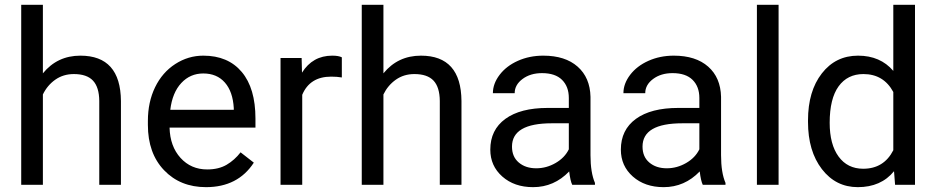

<svg xmlns="http://www.w3.org/2000/svg" viewBox="-20 -770 3904 800"><path d="M158.7 -464.4Q218.8 -538.1 314.9 -538.1Q482.4 -538.1 483.9 -349.1V0H393.6V-349.6Q393.1 -406.7 367.4 -434.1Q341.8 -461.4 287.6 -461.4Q243.7 -461.4 210.4 -438Q177.2 -414.6 158.7 -376.5V0H68.4V-750H158.7Z M838.4 9.8Q731 9.8 663.6 -60.8Q596.2 -131.3 596.2 -249.5V-266.1Q596.2 -344.7 626.2 -406.5Q656.2 -468.3 710.2 -503.2Q764.2 -538.1 827.1 -538.1Q930.2 -538.1 987.3 -470.2Q1044.4 -402.3 1044.4 -275.9V-238.3H686.5Q688.5 -160.2 732.2 -112.1Q775.9 -64 843.3 -64Q891.1 -64 924.3 -83.5Q957.5 -103 982.4 -135.3L1037.6 -92.3Q971.2 9.8 838.4 9.8ZM827.1 -463.9Q772.5 -463.9 735.4 -424.1Q698.2 -384.3 689.5 -312.5H954.1V-319.3Q950.2 -388.2 917 -426Q883.8 -463.9 827.1 -463.9Z M1404.3 -447.3Q1383.8 -450.7 1359.9 -450.7Q1271 -450.7 1239.3 -375V0H1148.9V-528.3H1236.8L1238.3 -467.3Q1282.7 -538.1 1364.3 -538.1Q1390.6 -538.1 1404.3 -531.2Z M1577.6 -464.4Q1637.7 -538.1 1733.9 -538.1Q1901.4 -538.1 1902.8 -349.1V0H1812.5V-349.6Q1812 -406.7 1786.4 -434.1Q1760.7 -461.4 1706.5 -461.4Q1662.6 -461.4 1629.4 -438Q1596.2 -414.6 1577.6 -376.5V0H1487.3V-750H1577.6Z M2364.3 0Q2356.4 -15.6 2351.6 -55.7Q2288.6 9.8 2201.2 9.8Q2123 9.8 2073 -34.4Q2022.9 -78.6 2022.9 -146.5Q2022.9 -229 2085.7 -274.7Q2148.4 -320.3 2262.2 -320.3H2350.1V-361.8Q2350.1 -409.2 2321.8 -437.3Q2293.5 -465.3 2238.3 -465.3Q2189.9 -465.3 2157.2 -440.9Q2124.5 -416.5 2124.5 -381.8H2033.7Q2033.7 -421.4 2061.8 -458.3Q2089.8 -495.1 2137.9 -516.6Q2186 -538.1 2243.7 -538.1Q2335 -538.1 2386.7 -492.4Q2438.5 -446.8 2440.4 -366.7V-123.5Q2440.4 -50.8 2459 -7.8V0ZM2214.4 -68.8Q2256.8 -68.8 2294.9 -90.8Q2333 -112.8 2350.1 -147.9V-256.3H2279.3Q2113.3 -256.3 2113.3 -159.2Q2113.3 -116.7 2141.6 -92.8Q2169.9 -68.8 2214.4 -68.8Z M2908.2 0Q2900.4 -15.6 2895.5 -55.7Q2832.5 9.8 2745.1 9.8Q2667 9.8 2616.9 -34.4Q2566.9 -78.6 2566.9 -146.5Q2566.9 -229 2629.6 -274.7Q2692.4 -320.3 2806.2 -320.3H2894V-361.8Q2894 -409.2 2865.7 -437.3Q2837.4 -465.3 2782.2 -465.3Q2733.9 -465.3 2701.2 -440.9Q2668.5 -416.5 2668.5 -381.8H2577.6Q2577.6 -421.4 2605.7 -458.3Q2633.8 -495.1 2681.9 -516.6Q2730 -538.1 2787.6 -538.1Q2878.9 -538.1 2930.7 -492.4Q2982.4 -446.8 2984.4 -366.7V-123.5Q2984.4 -50.8 3002.9 -7.8V0ZM2758.3 -68.8Q2800.8 -68.8 2838.9 -90.8Q2877 -112.8 2894 -147.9V-256.3H2823.2Q2657.2 -256.3 2657.2 -159.2Q2657.2 -116.7 2685.5 -92.8Q2713.9 -68.8 2758.3 -68.8Z M3224.1 0H3133.8V-750H3224.1Z M3346.7 -268.6Q3346.7 -390.1 3404.3 -464.1Q3461.9 -538.1 3555.2 -538.1Q3647.9 -538.1 3702.1 -474.6V-750H3792.5V0H3709.5L3705.1 -56.6Q3650.9 9.8 3554.2 9.8Q3462.4 9.8 3404.5 -65.4Q3346.7 -140.6 3346.7 -261.7ZM3437 -258.3Q3437 -168.5 3474.1 -117.7Q3511.2 -66.9 3576.7 -66.9Q3662.6 -66.9 3702.1 -144V-386.7Q3661.6 -461.4 3577.6 -461.4Q3511.2 -461.4 3474.1 -410.2Q3437 -358.9 3437 -258.3Z"/></svg>

Font: Roboto-ThirdPerson-AD3FC
Style: ThirdPerson-AD3FC
Weight: 400
Designer: Google
Version: Version 2.137; 2017